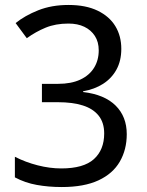

<svg xmlns="http://www.w3.org/2000/svg" viewBox="-20 -744 591 774"><path d="M229 10Q176 10 128.5 1.5Q81 -7 40 -29V-112Q83 -90 132 -77.5Q181 -65 227 -65Q317 -65 358.5 -102.5Q400 -140 400 -206Q400 -250 377.5 -278Q355 -306 313.5 -319Q272 -332 214 -332H149V-406H214Q267 -406 303.5 -423Q340 -440 359 -470.5Q378 -501 378 -541Q378 -575 362.5 -599Q347 -623 320 -636Q293 -649 256 -649Q204 -649 164 -632.5Q124 -616 88 -590L43 -651Q80 -681 134 -702.5Q188 -724 256 -724Q326 -724 373.5 -701Q421 -678 445 -638.5Q469 -599 469 -547Q469 -499 449.5 -463.5Q430 -428 395.5 -406Q361 -384 315 -376V-373Q401 -363 446 -318.5Q491 -274 491 -203Q491 -141 463 -92.5Q435 -44 377 -17Q319 10 229 10Z"/></svg>

Font: hexlsinhala05
Style: Book
Weight: 400
Designer: Jelle Bosma - Monotype Design Team
Foundry: Monotype Imaging Inc.
Version: Version 2.003